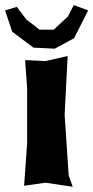

<svg xmlns="http://www.w3.org/2000/svg" viewBox="-46 -712 360 740"><path d="M50.8 -480.5 58.6 -371.1V-160.2L46.9 3.9L128.9 -7.8L234.4 7.8L218.8 -35.2L203.1 -269.5L214.8 -496.1L128.9 -476.6ZM18.6 -685.5 -26.4 -671.9 1 -589.8 83 -528.3 165 -524.4 239.3 -564.5 293.9 -671.9 238.3 -692.4 215.8 -648.4 161.1 -597.7H106.4L55.7 -636.7Z"/></svg>

Font: MaokenAssortedSans-Lite
Style: Lite
Weight: 400
Version: Version 1.400